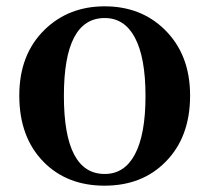

<svg xmlns="http://www.w3.org/2000/svg" viewBox="-20 -571 661 607"><path d="M118 -59Q41 -137 41 -269Q41 -399 121 -477Q197 -551 311 -551Q425 -551 500 -478Q581 -399 581 -269Q581 -137 503 -59Q429 16 310.5 16Q192 16 118 -59ZM311 -21Q373 -21 406 -82Q440 -145 440 -267.5Q440 -390 406 -453Q373 -514 311 -514Q182 -514 182 -268Q182 -21 311 -21Z"/></svg>

Font: GenRyuMin TW B
Style: Regular
Weight: 700
Version: Version 1.501;PS 1;hotconv 16.6.51;makeotf.lib2.5.65220